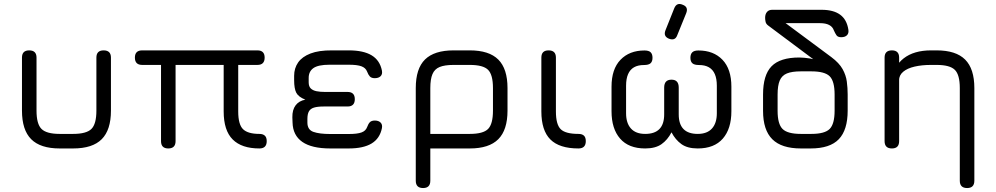

<svg xmlns="http://www.w3.org/2000/svg" viewBox="-20 -750 5034 970"><path d="M91 -191V-459Q91 -495.5 127.5 -495.5Q164.5 -495.5 164.5 -459V-191Q164.5 -123.5 189.8 -98.5Q215 -73.5 281.5 -73.5H349.5Q416.5 -73.5 441.8 -98.5Q467 -123.5 467 -191V-459Q467 -495.5 503.5 -495.5Q540.5 -495.5 540.5 -459V-191Q540.5 -93.5 494 -46.8Q447.5 0 349.5 0H281.5Q184 0 137.5 -46.8Q91 -93.5 91 -191Z M661.5 -459Q661.5 -495.5 698.5 -495.5H1280.5Q1317 -495.5 1317 -459Q1317 -422 1280.5 -422H1183.5V-187Q1183.5 -121 1208 -97.2Q1232.5 -73.5 1290.5 -73.5Q1308 -73.5 1317.8 -64.8Q1327.5 -56 1327.5 -37Q1327.5 0 1290.5 0Q1201 0 1155.5 -45.5Q1110 -91 1110 -187V-422H867V-37Q867 0 830 0Q793.5 0 793.5 -37V-422H698.5Q661.5 -422 661.5 -459Z M1648 0Q1555 0 1507.2 -33.2Q1459.5 -66.5 1458 -131L1457 -157.5Q1456.5 -195.5 1473.5 -218Q1490.5 -240.5 1522.5 -246.5Q1487.5 -260.5 1476.8 -281.5Q1466 -302.5 1466 -345V-367Q1466 -405.5 1486.2 -434.5Q1506.5 -463.5 1548.8 -479.8Q1591 -496 1657.5 -495.5H1742Q1816 -495.5 1857.5 -470.5Q1899 -445.5 1909.5 -393.5Q1913 -375 1902.8 -365Q1892.5 -355 1873.5 -355Q1856.5 -355 1848.5 -363.8Q1840.5 -372.5 1834.5 -388.5Q1827.5 -407 1806.2 -415Q1785 -423 1742 -423H1644.5Q1587.5 -423 1563.2 -405.8Q1539 -388.5 1539.5 -355V-334Q1539.5 -313.5 1550 -303.2Q1560.5 -293 1579 -289.2Q1597.5 -285.5 1622 -285.5H1736Q1772.5 -285.5 1772.5 -249Q1772.5 -212 1736 -212H1616Q1584.5 -212 1566.5 -206.5Q1548.5 -201 1540.8 -187.5Q1533 -174 1533 -149V-131Q1533 -94.5 1563.2 -83.8Q1593.5 -73 1648 -73H1742Q1785 -73 1806.2 -80.8Q1827.5 -88.5 1834.5 -107.5Q1840.5 -124 1848.5 -132.5Q1856.5 -141 1874 -141Q1892.5 -141 1902.8 -130.8Q1913 -120.5 1909.5 -102.5Q1899 -50.5 1857.5 -25.2Q1816 0 1742 0Z M2080.5 163V-305Q2080.5 -403.5 2127.2 -449.5Q2174 -495.5 2271.5 -495.5H2353.5Q2451 -495.5 2497.5 -449Q2544 -402.5 2544 -305V-191Q2544 -93.5 2497.5 -46.8Q2451 0 2353.5 0H2154V163Q2154 200 2117.5 200Q2080.5 200 2080.5 163ZM2154 -73.5H2353.5Q2421 -73.5 2445.8 -98.5Q2470.5 -123.5 2470.5 -191V-305Q2470.5 -372.5 2445.8 -397.2Q2421 -422 2353.5 -422H2271.5Q2226.5 -422 2201 -411.5Q2175.5 -401 2164.8 -375.5Q2154 -350 2154 -305Z M2902.5 0Q2806 0 2760.5 -45.5Q2715 -91 2715 -187V-459Q2715 -495.5 2751.5 -495.5Q2788.5 -495.5 2788.5 -459V-187Q2788.5 -121 2812.8 -97.2Q2837 -73.5 2902.5 -73.5Q2920.5 -73.5 2930 -64.8Q2939.5 -56 2939.5 -37Q2939.5 0 2902.5 0Z M3359.5 -554.5Q3330 -566.5 3342 -597L3386.5 -708.5Q3399 -739 3429 -726Q3459 -715 3447 -684L3401.5 -572Q3391 -542.5 3359.5 -554.5ZM3069.5 -188V-312Q3069.5 -401 3114.8 -448Q3160 -495 3236 -495Q3258 -495 3267.2 -485.8Q3276.5 -476.5 3276.5 -458Q3276.5 -439.5 3266.8 -430.5Q3257 -421.5 3233 -421.5Q3203 -421.5 3183 -410Q3163 -398.5 3153 -375.2Q3143 -352 3143 -317V-178Q3143 -128 3167.5 -100.8Q3192 -73.5 3239.5 -73.5Q3335.5 -73.5 3335.5 -172V-307.5Q3335.5 -347.5 3372.5 -347.5Q3409 -347.5 3409 -307.5V-172Q3409 -73.5 3505 -73.5Q3552.5 -73.5 3577 -100.8Q3601.5 -128 3601.5 -178V-317Q3601.5 -352 3591.5 -375.2Q3581.5 -398.5 3561.5 -410Q3541.5 -421.5 3512 -421.5Q3487.5 -421.5 3477.8 -430.5Q3468 -439.5 3468 -458Q3468 -476.5 3477.5 -485.8Q3487 -495 3508.5 -495Q3585 -495 3630 -448Q3675 -401 3675 -312V-188Q3675 -99.5 3631.8 -49.8Q3588.5 0 3505 0Q3453 0 3422.5 -22Q3392 -44 3372.5 -81.5Q3352.5 -43 3321.8 -21.5Q3291 0 3239.5 0Q3156 0 3112.8 -49.8Q3069.5 -99.5 3069.5 -188Z M4026 0Q3928.5 0 3881.8 -46.5Q3835 -93 3835 -190V-272.5Q3835 -371 3878 -415.2Q3921 -459.5 4018.5 -459.5Q4029.5 -459.5 4044.8 -458Q4060 -456.5 4072.5 -454.5Q4085 -452.5 4088.5 -451L3861 -621Q3850 -629 3847.8 -639.8Q3845.5 -650.5 3845.5 -660Q3845.5 -678.5 3854.8 -689.5Q3864 -700.5 3881 -700.5H4130.5Q4190.5 -700.5 4224.2 -676Q4258 -651.5 4266 -600.5Q4269 -582 4259 -572Q4249 -562 4230 -562Q4213 -562 4206.2 -571.5Q4199.5 -581 4192.5 -597Q4186.5 -614.5 4169 -623.8Q4151.5 -633 4123 -633H3949L4180 -461.5Q4219.5 -432 4236.8 -401Q4254 -370 4258.2 -337.8Q4262.5 -305.5 4262.5 -272.5V-191Q4262.5 -93.5 4217.8 -46.8Q4173 0 4075.5 0ZM4026 -73.5H4079Q4146.5 -73.5 4171.5 -98.5Q4196.5 -123.5 4196.5 -191V-272.5Q4196.5 -340 4171.5 -364.8Q4146.5 -389.5 4079 -389.5H4026Q3981 -389.5 3955.5 -379Q3930 -368.5 3919.2 -343Q3908.5 -317.5 3908.5 -272.5V-190Q3908.5 -123.5 3933.5 -98.5Q3958.5 -73.5 4026 -73.5Z M4902.5 163Q4902.5 200 4866 200Q4829 200 4829 163V-305Q4829 -372.5 4803.8 -397.2Q4778.5 -422 4712 -422H4684Q4637 -422 4600.5 -413.5Q4564 -405 4543 -387.5Q4522 -370 4522 -343Q4523 -309 4488.5 -309Q4481.5 -309 4483 -337Q4493.5 -414.5 4545.2 -455Q4597 -495.5 4684 -495.5H4712Q4809.5 -495.5 4856 -449Q4902.5 -402.5 4902.5 -305ZM4522.5 -37Q4522.5 0 4486 0Q4449 0 4449 -37V-459Q4449 -495.5 4486 -495.5Q4522.5 -495.5 4522.5 -459Z"/></svg>

Font: Jura Light SemiBold
Style: Regular
Weight: 600
Version: Version 5.106